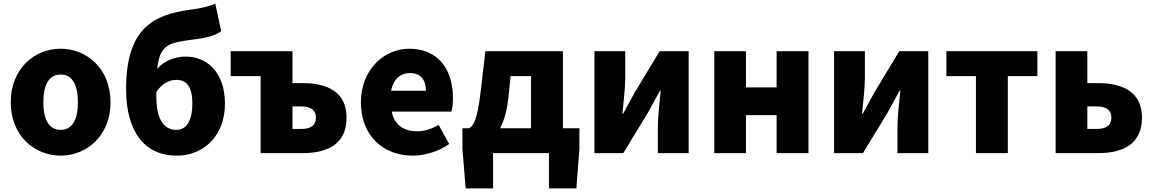

<svg xmlns="http://www.w3.org/2000/svg" viewBox="-20 -855 6436 1072"><path d="M319 14C463 14 597 -96 597 -284C597 -473 463 -583 319 -583C174 -583 40 -473 40 -284C40 -96 174 14 319 14ZM319 -130C252 -130 222 -190 222 -284C222 -379 252 -439 319 -439C385 -439 415 -379 415 -284C415 -190 385 -130 319 -130Z M853 -342C886 -391 927 -409 964 -409C1019 -409 1054 -376 1054 -276C1054 -186 1024 -130 965 -130C896 -130 853 -187 853 -314ZM1182 -835C1145 -819 1112 -810 1043 -801C832 -773 684 -693 684 -357C684 -123 785 14 967 14C1122 14 1236 -102 1236 -276C1236 -452 1135 -539 1018 -539C956 -539 897 -516 858 -471C873 -611 923 -617 1080 -637C1131 -644 1185 -657 1215 -681Z M1435 0H1669C1807 0 1915 -49 1915 -198C1915 -342 1807 -391 1669 -391H1613V-569H1268V-430H1435ZM1613 -135V-261H1661C1717 -261 1744 -239 1744 -199C1744 -156 1717 -135 1661 -135Z M2284 14C2351 14 2429 -9 2488 -51L2429 -158C2388 -134 2350 -122 2309 -122C2237 -122 2183 -154 2167 -232H2501C2505 -245 2509 -277 2509 -308C2509 -464 2429 -583 2265 -583C2127 -583 1995 -469 1995 -284C1995 -96 2121 14 2284 14ZM2164 -348C2176 -416 2219 -447 2268 -447C2333 -447 2358 -405 2358 -348Z M2772 -139C2794 -180 2810 -235 2818 -305L2831 -430H2945V-139ZM3123 -139V-569H2690L2664 -346C2645 -188 2626 -154 2599 -139H2562V-22L2580 197H2733V0H3045V197H3198L3215 -22V-139Z M3299 0H3460L3600 -230C3618 -262 3646 -315 3665 -349H3669C3662 -279 3653 -204 3653 -148V0H3825V-569H3663L3524 -339C3507 -306 3477 -254 3459 -220H3455C3462 -289 3471 -365 3471 -421V-569H3299Z M3968 0H4145V-212H4316V0H4494V-569H4316V-367H4145V-569H3968Z M4637 0H4798L4938 -230C4956 -262 4984 -315 5003 -349H5007C5000 -279 4991 -204 4991 -148V0H5163V-569H5001L4862 -339C4845 -306 4815 -254 4797 -220H4793C4800 -289 4809 -365 4809 -421V-569H4637Z M5429 0H5607V-430H5772V-569H5264V-430H5429Z M5874 0H6110C6248 0 6356 -49 6356 -198C6356 -342 6248 -391 6110 -391H6051V-569H5874ZM6051 -135V-261H6102C6159 -261 6185 -239 6185 -199C6185 -156 6159 -135 6102 -135Z"/></svg>

Font: Noto Sans Korean Black
Style: Bold
Weight: 900
Designer: Ryoko NISHIZUKA (kana & ideographs); Paul D. Hunt (Latin, Greek & Cyrillic); Wenlong ZHANG (bopomofo); Sandoll Communica
Foundry: Adobe Systems Incorporated
Version: Version 1.000;PS 1;hotconv 1.0.78;makeotf.lib2.5.61930